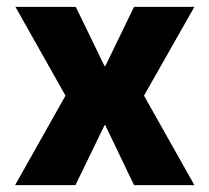

<svg xmlns="http://www.w3.org/2000/svg" viewBox="-20 -540 611 560"><path d="M24 0 171 -261 25 -520H201L285 -347H287L371 -520H547L400 -261L547 0H371L287 -175H285L200 0Z"/></svg>

Font: M PLUS 2 Thin ExtraBold
Style: Regular
Weight: 800
Version: Version 1.001